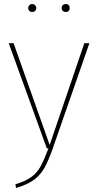

<svg xmlns="http://www.w3.org/2000/svg" viewBox="-20 -732 484 947"><path d="M240 1Q218 63 198 98Q178 133 146 156Q114 179 59 195L56 177Q106 162 134.5 141Q163 120 180 89Q197 58 219 0H211L23 -519H47L225 -17L396 -519H421ZM159 -692Q159 -684 153.5 -678.5Q148 -673 139 -673Q130 -673 124.5 -678.5Q119 -684 119 -692Q119 -700 124.5 -706Q130 -712 139 -712Q148 -712 153.5 -706Q159 -700 159 -692ZM324 -692Q324 -684 319 -678.5Q314 -673 305 -673Q295 -673 289.5 -678.5Q284 -684 284 -692Q284 -701 289.5 -706.5Q295 -712 305 -712Q314 -712 319 -706.5Q324 -701 324 -692Z"/></svg>

Font: Fira Sans Thin
Style: Regular
Weight: 100
Designer: bBox Type GmbH & Carrois Corporate GbR & Edenspiekermann AG
Foundry: bBox Type GmbH & Carrois Corporate GbR & Edenspiekermann AG
Version: Version 4.301